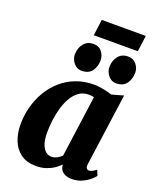

<svg xmlns="http://www.w3.org/2000/svg" viewBox="-172 -1045 928 1151"><g transform="rotate(20 292.0 -469.0)"><path d="M490.5 -110Q488 -90 493.2 -81.5Q498.5 -73 509.5 -73Q516.5 -73 527 -77.5Q537.5 -82 554.5 -95L568.5 -60.5Q563 -52 544 -35Q525 -18 495.5 -4Q466 10 428 10Q396.5 10 375 -4.8Q353.5 -19.5 350.5 -48.5L351 -54.5Q335.5 -38 313.5 -23.2Q291.5 -8.5 263.8 0.8Q236 10 202 10Q141.5 10 103.2 -18Q65 -46 47.2 -92.5Q29.5 -139 29.5 -193.5Q29.5 -251 44 -305.8Q58.5 -360.5 86.5 -408Q114.5 -455.5 155.2 -491.5Q196 -527.5 248.5 -547.8Q301 -568 364 -568Q393 -568 425.5 -561.2Q458 -554.5 479.5 -547L554 -568ZM387.5 -497Q379 -499 370.2 -499.8Q361.5 -500.5 353 -500.5Q318.5 -500.5 292.5 -482.2Q266.5 -464 248 -433Q229.5 -402 218 -362.8Q206.5 -323.5 201.2 -281.5Q196 -239.5 196 -199.5Q196 -160.5 205 -132.2Q214 -104 230.5 -89Q247 -74 269.5 -74Q278.5 -74 287 -76.2Q295.5 -78.5 303.5 -82.5Q311.5 -86.5 319 -92Q326.5 -97.5 333.5 -104ZM261 -620Q232 -620 211.8 -645.2Q191.5 -670.5 192 -701Q193 -740.5 215.2 -768.2Q237.5 -796 277 -796Q312 -796 330.8 -771.5Q349.5 -747 349.5 -718Q349.5 -678 328.8 -649Q308 -620 261 -620ZM481.5 -620Q452.5 -620 432.2 -645.2Q412 -670.5 412.5 -701Q413.5 -740.5 435.2 -768.2Q457 -796 497.5 -796Q531.5 -796 551 -771.5Q570.5 -747 570 -718Q569.5 -678 548.5 -649Q527.5 -620 481.5 -620ZM273 -948H554L540.5 -845.5H259.5Z"/></g></svg>

Font: Merriweather Light 18pt Black
Style: Italic
Weight: 900
Italic angle: -7.8°
Version: Version 2.101